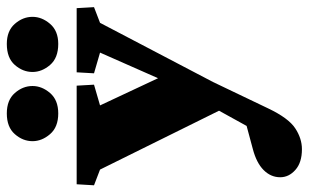

<svg xmlns="http://www.w3.org/2000/svg" viewBox="-196 -490 902 561"><g transform="rotate(-90 254.5 -209.0)"><path d="M223.6 3.9 40 -367.2 -5.9 -384.8 -2.9 -435.5H285.2L288.1 -384.8L227.5 -367.2L322.3 -165ZM511.7 -435.5 514.6 -384.8 468.8 -367.2 295.9 -37.1 218.8 124Q190.4 183.6 160.6 203.1Q130.9 222.7 99.6 222.7Q60.5 222.7 39.1 203.6Q17.6 184.6 17.6 159.2Q17.6 131.8 38.6 110.8Q59.6 89.8 100.6 79.1L231.4 43.9L153.3 86.9L278.3 -139.6L293 -166L381.8 -367.2L321.3 -384.8L324.2 -435.5ZM204.1 -489.3Q164.1 -489.3 143.6 -513.2Q123 -537.1 123 -564.5Q123 -592.8 143.6 -616.2Q164.1 -639.6 204.1 -639.6Q243.2 -639.6 263.7 -616.2Q284.2 -592.8 284.2 -564.5Q284.2 -537.1 263.7 -513.2Q243.2 -489.3 204.1 -489.3ZM407.2 -489.3Q366.2 -489.3 345.7 -513.2Q325.2 -537.1 325.2 -564.5Q325.2 -592.8 345.7 -616.2Q366.2 -639.6 407.2 -639.6Q445.3 -639.6 465.8 -616.2Q486.3 -592.8 486.3 -564.5Q486.3 -537.1 465.8 -513.2Q445.3 -489.3 407.2 -489.3Z"/></g></svg>

Font: Crimson Pro Black
Style: Regular
Weight: 900
Designer: Jacques Le Bailly
Foundry: Baron von Fonthausen
Version: Version 1.003